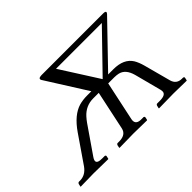

<svg xmlns="http://www.w3.org/2000/svg" viewBox="-122 -904 1165 1165"><g transform="rotate(-45 460.5 -321.5)"><path d="M438.5 -323.2Q374.5 -323.2 331.1 -274.9Q318.8 -261.2 306.6 -244.1L187 -70.8Q160.6 -32.2 203.1 -27.8Q211.4 -26.9 220.7 -26.9H241.7Q248.5 -24.9 248 -19L244.1 0L241.7 2Q240.7 2 118.2 0L6.3 2L4.9 0L9.3 -19Q12.2 -25.9 18.6 -26.9H30.8Q76.2 -27.8 106.9 -70.8L226.1 -244.1Q287.1 -332.5 356.4 -353Q387.7 -361.8 425.8 -361.8H460.9L294.9 -625Q284.7 -644 315.9 -645H846.2Q867.2 -645 865.2 -634.8Q863.3 -629.9 858.9 -625L605 -361.8H649.9Q738.8 -361.8 773.9 -305.7Q788.6 -281.2 798.8 -244.1L845.2 -70.8Q857.4 -27.8 901.9 -26.9H913.6Q920.9 -24.9 920.9 -19L917 0L914.6 2Q913.6 2 803.2 0L678.7 2L676.8 0L681.2 -19Q684.1 -26.4 690.9 -26.9H712.9Q766.6 -26.9 766.1 -56.6Q765.6 -63.5 764.2 -70.8L718.8 -244.1Q700.7 -309.6 652.8 -319.8Q638.7 -322.8 620.6 -323.2H566.9L513.2 -70.8Q504.9 -31.2 545.4 -27.3Q551.8 -26.9 557.6 -26.9H574.7Q581.1 -24.9 581.1 -19L577.1 0L574.7 2Q573.7 2 459 0L339.4 2L337.9 0L341.8 -19Q344.7 -26.4 351.6 -26.9H367.7Q422.4 -28.3 432.1 -70.8L485.8 -323.2ZM561.5 -365.2 798.8 -609.9H405.8Z"/></g></svg>

Font: Linux Biolinum Slanted O
Style: Slanted
Weight: 400
Designer: Philipp H. Poll
Foundry: Philipp H. Poll
Version: Version 1.0.4